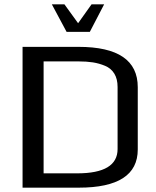

<svg xmlns="http://www.w3.org/2000/svg" viewBox="-20 -865 719 885"><path d="M615 -463V-176Q615 0 343 0H84V-649H342Q615 -649 615 -463ZM522 -178V-464Q522 -501 507 -525.5Q492 -550 464.5 -561.5Q437 -573 408 -577.5Q379 -582 341 -582H181V-66H336Q522 -66 522 -178ZM287 -718 219 -845H277L340 -758L402 -845H460L394 -718Z"/></svg>

Font: Play
Style: Regular
Weight: 400
Designer: Jonas Hecksher
Foundry: Jonas Hecksher, Playtypeª, e-types AS
Version: Version 1.002